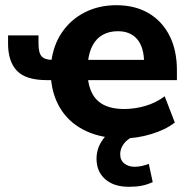

<svg xmlns="http://www.w3.org/2000/svg" viewBox="-20 -521 718 738"><path d="M454 11Q372 11 311.5 -17Q251 -45 216.5 -97Q182 -149 176 -219L187 -213H161Q79 -213 45 -249Q11 -285 11 -353V-385H128V-353Q128 -318 140 -304.5Q152 -291 181 -291H190L177 -282Q185 -348 218.5 -397Q252 -446 306 -473.5Q360 -501 427 -501Q499 -501 551 -470.5Q603 -440 631.5 -384Q660 -328 660 -251V-213H312L318 -219Q325 -159 359.5 -130.5Q394 -102 457 -102Q498 -102 539 -114Q580 -126 613 -151L652 -50Q616 -22 561 -5.5Q506 11 454 11ZM433 -401Q400 -401 375.5 -387.5Q351 -374 336.5 -347.5Q322 -321 318 -283L312 -291H551L534 -277Q534 -338 508 -369.5Q482 -401 433 -401ZM476 197Q417 197 384 167.5Q351 138 351 89Q351 45 380 9Q409 -27 457 -45L499 0Q482 7 469 18Q456 29 449 43Q442 57 442 72Q442 95 458 107.5Q474 120 497 120Q512 120 525 117Q538 114 552 109L567 179Q545 189 524 193Q503 197 476 197Z"/></svg>

Font: Nunito Sans 12pt ExtraBold
Style: Regular
Weight: 800
Designer: Vernon Adams
Foundry: Vernon Adams
Version: Version 3.101;gftools[0.9.27]